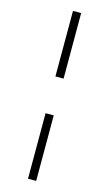

<svg xmlns="http://www.w3.org/2000/svg" viewBox="-136 -790 569 999"><g transform="rotate(15 148.0 -291.0)"><path d="M126 -390V-743H170V-390ZM126 161V-192H170V161Z"/></g></svg>

Font: Saira Expanded ExtraLight
Style: Regular
Weight: 250
Width: 7
Designer: Hector Gatti with collaboration of the Omnibus-Type team
Foundry: Omnibus-Type
Version: Version 1.101